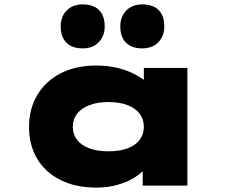

<svg xmlns="http://www.w3.org/2000/svg" viewBox="-20 -844 1070 873"><path d="M419 9Q323 9 254 -26Q185 -61 148.5 -123Q112 -185 112 -267Q112 -349 149.5 -412Q187 -475 255.5 -510.5Q324 -546 418 -546Q472 -546 517 -534.5Q562 -523 596.5 -504.5Q631 -486 653 -465Q675 -444 682 -426L634 -417V-535H832V0H629V-151L670 -132Q666 -107 645 -82Q624 -57 591 -36.5Q558 -16 514 -3.5Q470 9 419 9ZM473 -156Q524 -156 560 -169.5Q596 -183 615 -208Q634 -233 634 -267Q634 -302 615 -327Q596 -352 560 -366Q524 -380 473 -380Q423 -380 386.5 -366Q350 -352 330.5 -327Q311 -302 311 -267Q311 -233 330.5 -208Q350 -183 386.5 -169.5Q423 -156 473 -156ZM627 -624Q579 -624 553 -650Q527 -676 527 -724Q527 -768 554 -796Q581 -824 627 -824Q675 -824 701 -798.5Q727 -773 727 -724Q727 -680 700 -652Q673 -624 627 -624ZM356 -624Q308 -624 282 -650Q256 -676 256 -724Q256 -768 283 -796Q310 -824 356 -824Q404 -824 430 -798.5Q456 -773 456 -724Q456 -680 429 -652Q402 -624 356 -624Z"/></svg>

Font: Lexend Zetta Black
Style: Regular
Weight: 900
Designer: Bonnie Shaver-Troup, Thomas Jockin
Foundry: Lexend
Version: Version 1.007